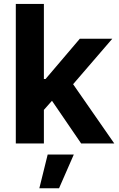

<svg xmlns="http://www.w3.org/2000/svg" viewBox="-20 -748 620 1001"><path d="M195.3 -159.9V-336H217.4L396 -545.9H565.3L329.4 -272.1H294.9ZM62.4 0V-727.5H208.8V0ZM403.1 0 239.5 -239.4 337.3 -343.3 575.8 0ZM185.1 233.6 228.6 57.6H364.8L287.8 233.6Z"/></svg>

Font: Adwaita Sans
Style: Regular
Weight: 400
Designer: Rasmus Andersson
Foundry: rsms
Version: Version 4.001;git-9221beed3